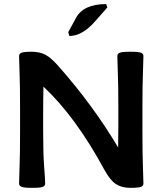

<svg xmlns="http://www.w3.org/2000/svg" viewBox="-20 -906 790 934"><path d="M555.7 -378.9Q555.7 -490.2 553.2 -551.8Q550.8 -613.3 550.8 -633.8Q550.8 -643.6 561.5 -648.9Q572.3 -654.3 614.7 -654.3Q656.7 -654.3 667.2 -648.9Q677.7 -643.6 677.7 -633.8Q677.7 -613.3 675.3 -551.8Q672.9 -490.2 672.9 -378.9V-267.6Q672.9 -156.2 675.3 -94.7Q677.7 -33.2 677.7 -12.7Q677.7 -2.9 667.2 2.4Q656.7 7.8 614.7 7.8Q572.3 7.8 544.2 -10.3Q516.1 -28.3 487.8 -80.1Q346.7 -339.8 191.4 -484.4Q189.9 -430.2 189.9 -349.6V-267.6Q189.9 -156.2 194.8 -94.7Q199.7 -33.2 199.7 -12.7Q199.7 -2.9 189.2 2.4Q178.7 7.8 136.7 7.8Q94.2 7.8 83.5 2.4Q72.8 -2.9 72.8 -12.7Q72.8 -33.2 75.2 -94.7Q77.6 -156.2 77.6 -267.6V-378.9Q77.6 -490.2 75.2 -551.8Q72.8 -613.3 72.8 -633.8Q72.8 -643.6 83.5 -648.9Q94.2 -654.3 134.3 -654.3Q173.8 -654.3 201.4 -639.4Q229 -624.5 264.6 -584Q434.1 -392.1 554.7 -188.5Q555.7 -229.5 555.7 -301.8ZM317.4 -731 312 -749.5 349.1 -817.9Q385.7 -886.2 496.6 -886.2L502 -869.6L440.9 -800.3Q379.4 -731 317.4 -731Z"/></svg>

Font: ALMAS
Style: Bold
Weight: 700
Designer: ALMAS Font/ by Husham Jawad Kadhim, derived from the Bainsely font by/ Paul James MIller
Foundry: High-Logic / Made with FontCreator
Version: Version 1.411;September 19, 2021;FontCreator 14.0.0.2814 32-